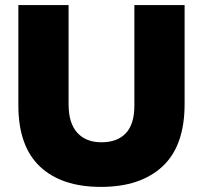

<svg xmlns="http://www.w3.org/2000/svg" viewBox="-20 -720 798 753"><path d="M376 13Q531 13 617.5 -67.5Q704 -148 704 -312V-700H507V-306Q507 -233 473.5 -197.5Q440 -162 378 -162Q317 -162 283 -199.5Q249 -237 249 -311V-700H52V-307Q52 -147 136.5 -67Q221 13 376 13Z"/></svg>

Font: Geom Black
Style: Bold
Weight: 900
Version: Version 1.102